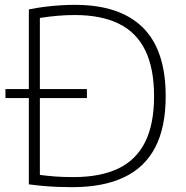

<svg xmlns="http://www.w3.org/2000/svg" viewBox="-20 -767 766 792"><path d="M2.5 -362.5V-399.5H338.5V-362.5ZM278.5 5Q248.5 5 220.8 4Q193 3 163.8 0.5Q134.5 -2 99 -6.5V-728Q130 -734.5 162.8 -738.8Q195.5 -743 227.8 -745Q260 -747 289.5 -747Q474 -747 568.8 -653.8Q663.5 -560.5 663.5 -370Q663.5 -242 620.2 -159Q577 -76 491.2 -35.5Q405.5 5 278.5 5ZM283.5 -36.5Q394 -36.5 467.8 -71.8Q541.5 -107 578.5 -180.8Q615.5 -254.5 615.5 -370Q615.5 -485 579.2 -559.2Q543 -633.5 470.2 -669.2Q397.5 -705 288 -705Q254 -705 218.5 -702Q183 -699 144.5 -693V-45.5Q174.5 -41.5 207.2 -39Q240 -36.5 283.5 -36.5Z"/></svg>

Font: Encode Sans SemiExpanded ExtraLight
Style: Regular
Weight: 250
Width: 6
Designer: Multiple Designers
Foundry: Impallari Type
Version: Version 3.002